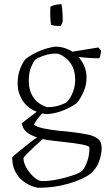

<svg xmlns="http://www.w3.org/2000/svg" viewBox="-20 -682 531 914"><path d="M161 212Q146 210 125 201Q104 192 84 175Q64 158 51 131Q38 104 38 67Q50 55 70.5 38.5Q91 22 113.5 4Q136 -14 156 -28Q128 -37 107.5 -53Q87 -69 84 -96L155 -150Q112 -166 88 -203Q64 -240 64 -284Q64 -321 74.5 -350.5Q85 -380 100 -399Q120 -417 160 -435.5Q200 -454 243 -460Q266 -460 289 -453Q309 -446 325 -436L448 -456L461 -442Q461 -434 459 -424Q457 -414 454 -405Q444 -404 425 -405Q406 -406 386 -407.5Q366 -409 354 -411L359 -405L363 -399Q376 -382 384 -360Q392 -338 392 -313Q392 -277 377.5 -244.5Q363 -212 345 -191Q323 -174 285 -158Q247 -142 207 -139Q193 -139 181 -142Q171 -132 158.5 -116Q146 -100 142 -88Q157 -77 188.5 -70.5Q220 -64 257 -60Q294 -56 325 -53Q365 -48 396 -42Q427 -36 445.5 -21.5Q464 -7 464 21Q464 53 451.5 87Q439 121 411 145Q375 172 307 192Q239 212 161 212ZM204 -172Q231 -172 253 -177.5Q275 -183 297 -195Q317 -216 327.5 -244.5Q338 -273 338 -303Q338 -347 317.5 -378.5Q297 -410 259 -426Q232 -429 205 -422Q178 -415 151 -401Q139 -389 128 -362.5Q117 -336 117 -297Q117 -252 138.5 -219Q160 -186 204 -172ZM181 180Q215 180 252.5 172.5Q290 165 321.5 154.5Q353 144 367 134Q378 126 388 104.5Q398 83 402.5 59Q407 35 405 17Q394 10 366 5Q338 0 303.5 -4Q269 -8 236.5 -11.5Q204 -15 184 -20Q164 -3 143 16.5Q122 36 107.5 51Q93 66 92 70Q91 84 99 103Q107 122 121 139.5Q135 157 151 168.5Q167 180 181 180ZM223 -564Q217 -605 220 -650Q232 -657 246 -659Q253 -661 259.5 -661.5Q266 -662 273 -662Q277 -639 278 -612Q279 -585 278 -579Q278 -576 273.5 -567Q269 -558 268 -558Q262 -558 247 -559Q232 -560 223 -564Z"/></svg>

Font: Labrada Light
Style: Regular
Weight: 300
Designer: Mercedes Jáuregui
Foundry: Omnibus-Type Team
Version: Version 1.000; ttfautohint (v1.8.4.7-5d5b)